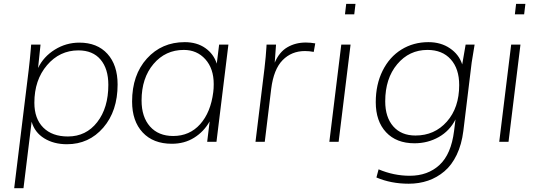

<svg xmlns="http://www.w3.org/2000/svg" viewBox="-20 -731 2777 990"><path d="M384.3 -471.2Q287.6 -471.2 222.4 -394.8Q157.2 -318.4 157.2 -201.2Q157.2 -119.1 203.1 -73.2Q249 -27.3 330.1 -27.3Q423.8 -27.3 481.2 -101.1Q538.6 -174.8 538.6 -293.5Q538.6 -376.5 498.5 -423.8Q458.5 -471.2 384.3 -471.2ZM586.4 -295.4Q586.4 -158.2 512.5 -72.8Q438.5 12.7 325.2 12.7Q257.3 12.7 208 -17.8Q158.7 -48.3 143.1 -103.5L101.1 239.3H53.2L127.9 -370.1Q130.9 -393.1 134 -425.8Q137.2 -458.5 138.9 -479.2Q140.6 -500 140.6 -501H189L176.3 -380.4Q204.6 -439 262.7 -475.1Q320.8 -511.2 389.2 -511.2Q481.4 -511.2 533.9 -453.4Q586.4 -395.5 586.4 -295.4Z M927.7 -473.6Q833 -473.6 771.5 -401.1Q710 -328.6 710 -212.9Q710 -127.9 753.4 -78.9Q796.9 -29.8 873 -29.8Q957.5 -29.8 1012 -90.6Q1066.4 -151.4 1079.6 -255.9Q1082 -274.4 1082 -297.4Q1082 -377.4 1038.8 -425.5Q995.6 -473.6 927.7 -473.6ZM661.1 -207.5Q661.1 -344.7 737.5 -429.2Q814 -513.7 932.6 -513.7Q995.1 -513.7 1038.6 -483.2Q1082 -452.6 1097.7 -402.8L1109.9 -501H1157.7L1096.2 0H1048.3L1061 -105Q1031.2 -52.2 981.2 -21Q931.2 10.3 866.2 10.3Q770 10.3 715.6 -48.1Q661.1 -106.4 661.1 -207.5Z M1297.4 0 1343.8 -378.9Q1347.2 -406.7 1349.9 -437.3Q1352.5 -467.8 1353.5 -484.4L1354.5 -501H1403.3L1396.5 -407.7Q1419.4 -462.4 1461.4 -487.1Q1503.4 -511.7 1556.6 -511.7Q1581.1 -511.7 1605.5 -507.3L1597.7 -463.4Q1574.7 -467.8 1552.2 -467.8Q1483.4 -467.8 1437.3 -420.9Q1391.1 -374 1378.4 -272.9L1345.2 0Z M1758.8 -657.2 1765.1 -710.9H1813L1806.6 -657.2ZM1678.2 0 1739.7 -501H1787.6L1726.1 0Z M2184.1 -473.6Q2089.8 -473.6 2028.1 -399.9Q1966.3 -326.2 1966.3 -208.5Q1966.3 -126.5 2007.8 -79.3Q2049.3 -32.2 2122.1 -32.2Q2220.7 -32.2 2284.2 -104Q2347.7 -175.8 2347.7 -292.5Q2347.7 -376.5 2304.2 -425Q2260.7 -473.6 2184.1 -473.6ZM1917.5 -204.1Q1917.5 -295.4 1952.9 -366.5Q1988.3 -437.5 2050 -475.6Q2111.8 -513.7 2189 -513.7Q2253.4 -513.7 2300 -481.9Q2346.7 -450.2 2363.3 -398.9L2380.9 -501H2427.2L2412.1 -408.7L2369.1 -55.7Q2360.4 14.2 2335 67.1Q2309.6 120.1 2271.5 152.3Q2233.4 184.6 2187.3 200.4Q2141.1 216.3 2087.4 216.3Q1996.1 216.3 1920.9 184.1L1932.1 142.1Q2010.7 175.3 2092.8 175.3Q2185.5 175.3 2245.8 119.9Q2306.2 64.5 2321.3 -55.7L2328.6 -115.2Q2298.8 -56.2 2242.2 -24.2Q2185.5 7.8 2117.2 7.8Q2023.9 7.8 1970.7 -49.1Q1917.5 -106 1917.5 -204.1Z M2634.8 -657.2 2641.1 -710.9H2689L2682.6 -657.2ZM2554.2 0 2615.7 -501H2663.6L2602.1 0Z"/></svg>

Font: Muli
Style: ExtraLightItalic
Weight: 200
Italic angle: -7°
Designer: Vernon Adams
Foundry: newtypography
Version: Version 2.0; ttfautohint (v1.00rc1.2-2d82) -l 8 -r 50 -G 200